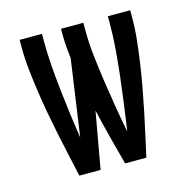

<svg xmlns="http://www.w3.org/2000/svg" viewBox="-83 -600 667 681"><g transform="rotate(-15 250.0 -260.0)"><path d="M373 0H295Q281 -52 267.5 -104Q254 -156 242 -208L205 0H127Q118 -41 109 -81.5Q100 -122 91.5 -163Q83 -204 75.5 -245Q68 -286 62 -327.5Q56 -369 51.5 -410.5Q47 -452 47 -494V-520H129V-494Q129 -448 132.5 -402.5Q136 -357 141 -311.5Q146 -266 152 -220.5Q158 -175 165 -130L205 -410Q203 -431 201 -452Q199 -473 199 -494V-520H281V-494Q281 -446 286.5 -397.5Q292 -349 299 -301Q306 -253 314 -205Q322 -157 331 -110L332 -109Q339 -157 345.5 -205Q352 -253 357.5 -301Q363 -349 367 -397.5Q371 -446 371 -494V-520H453V-494Q453 -452 448.5 -410.5Q444 -369 438 -327.5Q432 -286 424.5 -245Q417 -204 408.5 -163Q400 -122 391 -81.5Q382 -41 373 0Z"/></g></svg>

Font: Iosevka Custom Medium
Style: Regular
Weight: 500
Monospace: yes
Designer: Belleve Invis
Foundry: Belleve Invis
Version: Version 32.5.0; ttfautohint (v1.8.4)